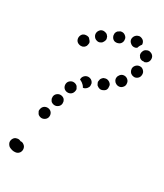

<svg xmlns="http://www.w3.org/2000/svg" viewBox="-113 -601 609 711"><g transform="rotate(20 191.5 -245.5)"><path d="M48 -3Q54 3 54 12Q54 21 48 28Q41 35 32 35Q24 35 17 32Q10 29 4 24Q-2 17 -3 8Q-3 -1 3 -8Q9 -15 18 -15Q27 -16 34 -10Q42 -10 48 -3ZM59 -140Q59 -136 61 -132Q62 -127 65 -124Q68 -121 72 -119Q80 -115 89 -118Q98 -121 102 -129Q106 -138 103 -147Q100 -155 92 -159Q83 -163 74 -160Q66 -157 62 -149Q60 -145 59 -140ZM89 -201Q88 -197 90 -193Q91 -188 94 -185Q97 -182 101 -180Q110 -176 118 -179Q127 -182 131 -190Q133 -194 133 -199Q134 -203 132 -208Q131 -212 128 -215Q125 -218 121 -220Q112 -224 104 -221Q95 -218 91 -210Q89 -206 89 -201ZM119 -253Q122 -245 130 -241Q139 -237 148 -240Q156 -243 160 -251Q162 -255 163 -260Q163 -264 161 -268Q160 -273 157 -276Q154 -279 150 -281Q141 -285 133 -282Q124 -279 120 -271Q116 -262 119 -253ZM183 -320Q192 -321 200 -315Q207 -309 208 -300Q208 -296 207 -291Q206 -287 203 -284Q200 -280 196 -278Q193 -276 188 -275Q187 -275 187 -275Q186 -275 186 -275Q185 -275 184 -275Q184 -275 183 -275Q183 -276 183 -276Q180 -285 173 -292Q169 -296 163 -300Q164 -308 169 -313Q175 -319 183 -320ZM232 -326Q235 -330 238 -332Q239 -333 241 -334Q242 -334 243 -335Q247 -336 251 -336Q256 -336 260 -334Q264 -332 267 -329Q270 -326 272 -322Q274 -318 273 -313Q273 -309 272 -305Q270 -300 267 -297Q263 -294 259 -293Q252 -290 244 -292Q237 -295 232 -301Q231 -302 231 -303Q230 -305 230 -306Q229 -308 229 -311Q228 -312 228 -314Q229 -316 229 -318Q230 -322 232 -326ZM295 -365Q302 -371 311 -370Q320 -369 326 -362Q332 -355 331 -346Q331 -336 323 -330Q316 -324 307 -325Q298 -326 292 -333Q292 -333 291 -333Q291 -334 291 -334Q290 -336 288 -339Q285 -346 287 -353Q289 -360 295 -365ZM331 -410Q336 -418 344 -421Q353 -424 362 -420Q370 -415 373 -406Q375 -398 371 -389Q367 -381 358 -378Q349 -375 341 -380Q341 -380 340 -380Q340 -380 340 -380Q337 -383 334 -385Q330 -390 329 -397Q328 -404 331 -410ZM149 -439Q149 -443 147 -447Q144 -452 141 -457Q140 -458 138 -459Q137 -460 136 -460Q132 -462 127 -462Q123 -463 118 -461Q114 -460 111 -457Q108 -454 106 -450Q102 -441 105 -432Q108 -424 117 -420Q121 -418 125 -418Q130 -417 134 -419Q138 -420 141 -423Q145 -426 146 -430Q148 -434 149 -439ZM342 -458Q342 -458 341 -459Q339 -468 344 -476Q348 -484 357 -486Q366 -489 374 -484Q382 -480 385 -471Q387 -462 383 -454Q379 -446 370 -443Q369 -443 368 -443Q367 -442 366 -442Q361 -444 356 -444Q354 -445 353 -445Q349 -447 346 -450Q343 -453 342 -458Q342 -458 342 -458ZM197 -461Q194 -457 190 -456Q181 -452 173 -456Q164 -460 161 -468Q159 -472 159 -477Q159 -481 161 -486Q163 -490 166 -493Q169 -496 173 -498Q182 -501 190 -497Q199 -494 202 -485Q202 -485 202 -485Q203 -485 203 -484Q203 -483 203 -482Q204 -479 204 -475Q204 -471 202 -468Q200 -464 197 -461ZM251 -475Q242 -473 234 -477Q226 -482 224 -492Q223 -496 224 -500Q224 -505 227 -509Q229 -512 233 -515Q237 -517 241 -518Q242 -519 243 -519Q245 -519 246 -519Q254 -519 260 -514Q266 -509 268 -502Q268 -499 268 -496Q268 -488 263 -482Q258 -476 251 -475ZM310 -481Q301 -482 295 -490Q289 -497 290 -506Q291 -511 293 -514Q295 -518 299 -521Q303 -524 307 -525Q311 -526 316 -526Q325 -524 331 -517Q336 -510 335 -501Q335 -500 335 -500Q335 -500 335 -500Q328 -494 324 -487Q323 -485 322 -483Q319 -482 316 -481Q313 -481 310 -481Z"/></g></svg>

Font: FRB American Cursive Guidelines Dotted Extrabold
Style: Bold Italic
Weight: 800
Italic angle: -25°
Version: Version 2.0;Modular Font Editor K font №1